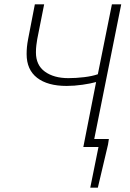

<svg xmlns="http://www.w3.org/2000/svg" viewBox="-20 -679 601 887"><path d="M397 188 435 0H393L400 -37H483L479 -11L432 188ZM365 0 424 -300Q399 -293 361 -287.5Q323 -282 288 -282Q200 -282 151.5 -319.5Q103 -357 103 -429Q103 -446 104.5 -462Q106 -478 110 -499L141 -659H184L152 -498Q150 -486 148 -470.5Q146 -455 146 -437Q146 -378 187.5 -348Q229 -318 296 -318Q331 -318 368.5 -322.5Q406 -327 432 -336L497 -659H540L408 0Z"/></svg>

Font: Source Sans 3 Light
Style: Italic
Weight: 300
Italic angle: -11°
Designer: Paul D. Hunt
Foundry: Adobe
Version: Version 3.046;hotconv 1.0.118;makeotfexe 2.5.65603